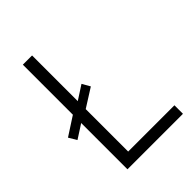

<svg xmlns="http://www.w3.org/2000/svg" viewBox="-207 -827 934 934"><g transform="rotate(-45 260.5 -360.0)"><path d="M116.2 -318.4 44.9 -272.5 20.5 -313.5 116.2 -375.5V-719.7H179.7V-405.3L252 -452.1L275.4 -411.1L179.7 -350.6V-58.6H498V0H116.2Z"/></g></svg>

Font: Reddit Sans Chocolate Light
Style: Regular
Weight: 300
Designer: Stephen Hutchings
Foundry: Reddit
Version: Version 1.013